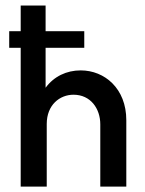

<svg xmlns="http://www.w3.org/2000/svg" viewBox="-20 -687 533 707"><path d="M56.2 0H152.1V-230.6C152.1 -300.7 200 -338.2 250.7 -338.2C313.9 -338.2 349.3 -286.8 349.3 -229.2V0H445.1V-244.4C445.1 -361.1 365.3 -427.8 277.1 -427.8C225 -427.8 178.5 -405.6 147.9 -363.9V-511.1H290.3V-572.2H147.9V-666.7H56.2V-572.2H13.9V-511.1H56.2Z"/></svg>

Font: Afacad Medium
Style: Regular
Weight: 500
Designer: Kristian Moeller
Foundry: Dicotype
Version: Version 1.000